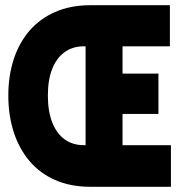

<svg xmlns="http://www.w3.org/2000/svg" viewBox="-20 -718 690 738"><path d="M451 -280V-160H637V0H328Q251 0 192 -26Q133 -52 93 -99.5Q53 -147 32.5 -211Q12 -275 12 -351Q12 -426 32.5 -489.5Q53 -553 93 -599.5Q133 -646 192 -672Q251 -698 328 -698H633V-540H451V-435H589V-280ZM302 -160H309V-540H302Q260 -540 229 -518Q198 -496 181 -454Q164 -412 164 -351Q164 -290 181 -247Q198 -204 229 -182Q260 -160 302 -160Z"/></svg>

Font: Azeret Mono Thin ExtraBold
Style: Regular
Weight: 800
Version: Version 1.002